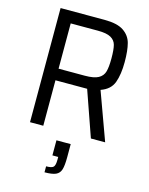

<svg xmlns="http://www.w3.org/2000/svg" viewBox="-137 -773 865 1118"><g transform="rotate(15 295.5 -214.0)"><path d="M86 0ZM453 0 357 -274H340H166V0H86V-688H351Q428 -688 466.5 -662Q505 -636 516.5 -593Q528 -550 528 -481Q528 -406 510 -357Q492 -308 434 -288L539 0ZM448 -481Q448 -534 441 -561Q434 -588 408.5 -602.5Q383 -617 330 -617H166V-344H324Q379 -344 405.5 -358.5Q432 -373 440 -401Q448 -429 448 -481ZM297 170V153H262V62H348V141Q348 191 340.5 215.5Q333 240 311 250Q289 260 243 260V224Q277 224 287 213.5Q297 203 297 170Z"/></g></svg>

Font: Assailand
Style: Regular
Weight: 400
Designer: Hector Gatti with collaboration of the Omnibus-Type team
Foundry: Omnibus-Type
Version: Version 0.072;October 19, 2019;FontCreator 12.0.0.2547 64-bi